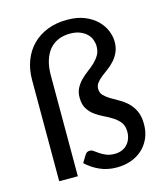

<svg xmlns="http://www.w3.org/2000/svg" viewBox="-105 -767 737 855"><g transform="rotate(-15 263.5 -339.5)"><path d="M283.2 -685.5Q330.1 -685.5 364.3 -671.4Q398.4 -657.2 420.4 -635.3Q442.4 -613.3 452.9 -587.2Q463.4 -561 463.4 -537.1Q463.4 -509.3 454.1 -488.8Q444.8 -468.3 430.9 -452.9Q417 -437.5 400.6 -425.5Q384.3 -413.6 370.4 -402.6Q356.4 -391.6 347.2 -379.6Q337.9 -367.7 337.9 -352.5Q337.9 -334 349.6 -321.8Q361.3 -309.6 378.7 -299.1Q396 -288.6 416.3 -277.3Q436.5 -266.1 453.9 -249.8Q471.2 -233.4 482.9 -209.2Q494.6 -185.1 494.6 -148.4Q494.6 -111.8 481.7 -83Q468.8 -54.2 446.3 -33.9Q423.8 -13.7 393.6 -3.2Q363.3 7.3 328.1 7.3Q285.6 7.3 250 -8.8Q214.4 -24.9 188 -50.3L208 -83Q211.9 -89.4 217 -92.8Q222.2 -96.2 230.5 -96.2Q239.3 -96.2 248 -89.6Q256.8 -83 268.8 -75Q280.8 -66.9 296.6 -60.3Q312.5 -53.7 335.4 -53.7Q353.5 -53.7 368.2 -59.8Q382.8 -65.9 393.1 -76.9Q403.3 -87.9 408.7 -102.8Q414.1 -117.7 414.1 -134.8Q414.1 -161.1 401.9 -177.5Q389.6 -193.8 371.1 -205.8Q352.5 -217.8 331.1 -228Q309.6 -238.3 291 -251.7Q272.5 -265.1 260.3 -284.9Q248 -304.7 248 -335.9Q248 -361.3 257.8 -379.6Q267.6 -397.9 282.2 -412.8Q296.9 -427.7 314.2 -440.4Q331.5 -453.1 346.2 -467Q360.8 -481 370.6 -497.6Q380.4 -514.2 380.4 -537.1Q380.4 -552.2 375 -567.4Q369.6 -582.5 357.4 -594.7Q345.2 -606.9 326.2 -614.7Q307.1 -622.6 279.8 -622.6Q250 -622.6 226.1 -612.5Q202.1 -602.5 185.3 -582.8Q168.5 -563 159.2 -533.4Q149.9 -503.9 149.9 -464.4V0H64V-466.8Q64 -515.6 79.6 -556.2Q95.2 -596.7 123.8 -625.2Q152.3 -653.8 192.9 -669.7Q233.4 -685.5 283.2 -685.5Z"/></g></svg>

Font: Carlito
Style: Regular
Weight: 400
Designer: Lukasz Dziedzic
Foundry: tyPoland Lukasz Dziedzic
Version: Version 1.103; Beta1; all basic design good, some composites